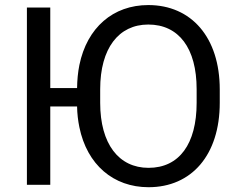

<svg xmlns="http://www.w3.org/2000/svg" viewBox="-20 -741 948 770"><path d="M181.6 -710.9H87.9V0H181.6V-314H289.1C289.6 -284.7 293 -256.8 298.3 -231C329.1 -80.1 435.1 9.8 575.7 9.8C748.5 9.8 861.3 -119.6 861.3 -328.6V-382.3C861.3 -590.8 747.6 -720.7 574.7 -720.7C433.6 -720.7 329.1 -630.4 298.3 -480C292.5 -451.2 289.6 -420.4 289.1 -387.7H181.6ZM768.6 -328.6C768.6 -163.6 698.7 -67.9 575.7 -67.9C456.5 -67.9 381.8 -163.6 381.8 -328.6V-383.3C381.8 -546.9 455.6 -642.6 574.7 -642.6C697.3 -642.6 768.6 -547.4 768.6 -383.3Z"/></svg>

Font: Bert Sans
Style: Regular
Weight: 400
Designer: Christian Robertson (Google), Cristiano Sobral
Foundry: Google, Cristiano Sobral
Version: Version 3.101